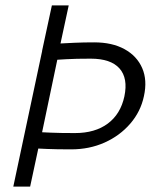

<svg xmlns="http://www.w3.org/2000/svg" viewBox="-20 -687 556 707"><path d="M314 -471Q258 -471 224.5 -469Q191 -467 191 -467L135 -200Q135 -200 167.5 -198.5Q200 -197 256 -197Q330 -197 377 -232Q424 -267 438 -332Q452 -399 420 -435Q388 -471 314 -471ZM140 -522Q140 -522 154.5 -523.5Q169 -525 194.5 -526.5Q220 -528 254 -529.5Q288 -531 327 -531Q393 -531 438.5 -506Q484 -481 503.5 -436.5Q523 -392 510 -333Q498 -276 459.5 -231.5Q421 -187 365 -162Q309 -137 242 -137Q186 -137 153.5 -138.5Q121 -140 121 -140L91 0H29ZM171 -667H233L197 -500H135Z"/></svg>

Font: Epunda Slab Light
Style: Italic
Weight: 300
Italic angle: -12°
Designer: Simon Atzbach
Foundry: typofactur
Version: Version 1.102